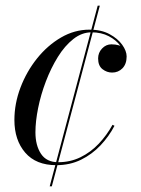

<svg xmlns="http://www.w3.org/2000/svg" viewBox="-20 -575 501 680"><path d="M179.5 10Q107.5 10 69.2 -34.5Q31 -79 31 -150Q31 -208 52.5 -264.8Q74 -321.5 111.2 -368Q148.5 -414.5 196.2 -442.2Q244 -470 297 -470Q338.5 -470 367.8 -454.2Q397 -438.5 412.8 -416.5Q428.5 -394.5 428.5 -375Q428.5 -348.5 413.8 -333.2Q399 -318 377 -318Q358.5 -318 343 -330Q327.5 -342 327.5 -368Q327.5 -388.5 341.5 -403.2Q355.5 -418 374.5 -418Q389 -418 401 -414.5Q413 -411 420.2 -401.8Q427.5 -392.5 427.5 -375H420.5Q420.5 -393 406 -413Q391.5 -433 365.2 -446.8Q339 -460.5 304 -460.5Q270 -460.5 239.8 -436.8Q209.5 -413 185 -373.5Q160.5 -334 142.5 -286.8Q124.5 -239.5 115 -192.2Q105.5 -145 105.5 -106.5Q105.5 -60 125.2 -30.2Q145 -0.5 186 -0.5Q229 -0.5 265.2 -18.2Q301.5 -36 330 -66.2Q358.5 -96.5 378.5 -133L385.5 -129.5Q366 -92 336 -60.2Q306 -28.5 266.8 -9.2Q227.5 10 179.5 10ZM156 85 326 -555H333.5L163.5 85Z"/></svg>

Font: Bodoni Moda 28pt
Style: Italic
Weight: 400
Italic angle: -13°
Designer: Owen Earl
Foundry: indestructible type
Version: Version 2.004